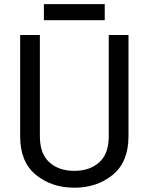

<svg xmlns="http://www.w3.org/2000/svg" viewBox="-20 -877 706 912"><path d="M75.7 -229.5V-710.9H169.4V-229.5Q169.4 -146.5 214.6 -106Q259.8 -65.4 333 -65.4Q406.2 -65.4 451.4 -106Q496.6 -146.5 496.6 -229.5V-710.9H590.3V-229.5Q590.3 -107.4 515.4 -46.4Q440.4 14.6 333 14.6Q225.6 14.6 150.6 -46.4Q75.7 -107.4 75.7 -229.5ZM188.5 -781.2V-857.4H477.5V-781.2Z"/></svg>

Font: RobotoFlex
Style: Regular
Weight: 400
Designer: Berlow after Robertson
Foundry: Google
Version: Version 2.136